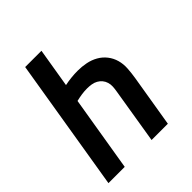

<svg xmlns="http://www.w3.org/2000/svg" viewBox="-200 -868 1001 1001"><g transform="rotate(-45 300.0 -367.5)"><path d="M25 0 146 -735H266L230 -518Q254 -523 278 -525.5Q302 -528 326 -528Q357 -528 387 -522Q417 -516 442.5 -501.5Q468 -487 486 -464Q504 -441 512 -412.5Q520 -384 518 -352.5Q516 -321 511 -290L463 0H343L393 -306Q396 -323 397 -339Q398 -355 393.5 -370Q389 -385 379.5 -396.5Q370 -408 356.5 -415.5Q343 -423 327 -425.5Q311 -428 295 -428Q275 -428 254.5 -425Q234 -422 214 -417L145 0Z"/></g></svg>

Font: Iosevka SS04 Extended
Style: Bold Italic
Weight: 700
Width: 7
Italic angle: -9°
Monospace: yes
Designer: Belleve Invis
Foundry: Belleve Invis
Version: Version 19.0.0; ttfautohint (v1.8.4)